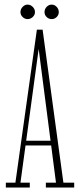

<svg xmlns="http://www.w3.org/2000/svg" viewBox="-20 -834 355 854"><path d="M6 0V-21.5H48.5L144 -702H169.5L262 -21.5H310V0H184V-21.5H229L151.5 -620H152.5L71 -21.5H112.5V0ZM85.5 -187V-208H217V-187ZM210 -749Q197 -749 187.5 -758.2Q178 -767.5 178 -780Q178 -793.5 187.5 -803.5Q197 -813.5 210 -813.5Q222.5 -813.5 232 -803.5Q241.5 -793.5 241.5 -780Q241.5 -767.5 232 -758.2Q222.5 -749 210 -749ZM102.5 -749Q90.5 -749 80.8 -758.2Q71 -767.5 71 -780Q71 -793.5 80.8 -803.5Q90.5 -813.5 102.5 -813.5Q115.5 -813.5 125.5 -803.5Q135.5 -793.5 135.5 -780Q135.5 -767.5 125.5 -758.2Q115.5 -749 102.5 -749Z"/></svg>

Font: Imbue 48pt Thin
Style: Regular
Weight: 250
Designer: Tyler Finck
Foundry: Etcetera Type Company
Version: Version 1.102